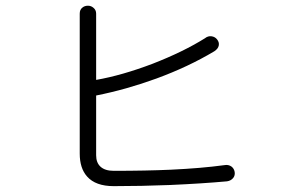

<svg xmlns="http://www.w3.org/2000/svg" viewBox="-20 -715 1040 662"><path d="M254.9 -668V-185.5Q254.9 -134.8 280.3 -106.4Q309.6 -73.2 372.1 -73.2Q466.8 -73.2 565.4 -77.1Q676.8 -82 762.7 -89.8Q776.4 -91.8 784.2 -101.6Q791 -110.4 789.1 -122.1Q787.1 -133.8 778.3 -140.6Q767.6 -148.4 752.9 -145.5Q673.8 -134.8 569.3 -129.9Q483.4 -126 372.1 -126Q341.8 -126 326.2 -140.6Q311.5 -154.3 311.5 -179.7V-385.7Q415 -406.2 519.5 -444.3Q628.9 -484.4 718.8 -538.1Q732.4 -546.9 734.4 -558.6Q736.3 -569.3 728.5 -579.1Q721.7 -587.9 710 -589.8Q697.3 -591.8 686.5 -583Q611.3 -536.1 505.9 -495.1Q400.4 -455.1 311.5 -439.5V-668Q311.5 -680.7 301.8 -688.5Q293.9 -695.3 283.2 -695.3Q271.5 -695.3 263.7 -688.5Q254.9 -681.6 254.9 -668Z"/></svg>

Font: Gulim
Style: Regular
Weight: 400
Version: Version 2.21